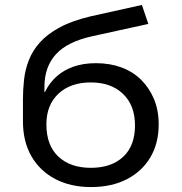

<svg xmlns="http://www.w3.org/2000/svg" viewBox="-20 -749 736 778"><path d="M349 9Q266 9 204 -23.5Q142 -56 107.5 -115.5Q73 -175 73 -258V-347Q73 -386 77.5 -426.5Q82 -467 97 -505.5Q112 -544 142 -577.5Q172 -611 222 -638Q272 -665 348 -683L555 -729L581 -652L353 -602Q253 -580 206.5 -529Q160 -478 160 -396V-376H162Q180 -413 209 -439Q238 -465 278 -479Q318 -493 369 -493Q425 -493 471.5 -476Q518 -459 551.5 -426Q585 -393 604 -347.5Q623 -302 623 -245Q623 -168 589 -111Q555 -54 493.5 -22.5Q432 9 349 9ZM348 -69Q431 -69 479 -113.5Q527 -158 527 -241Q527 -322 478.5 -368.5Q430 -415 348 -415Q266 -415 217 -369.5Q168 -324 168 -245Q168 -160 216.5 -114.5Q265 -69 348 -69Z"/></svg>

Font: Nunito Sans 7pt SemiExpanded
Style: Regular
Weight: 400
Width: 6
Designer: Vernon Adams
Foundry: Vernon Adams
Version: Version 3.101;gftools[0.9.27]